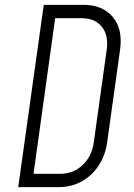

<svg xmlns="http://www.w3.org/2000/svg" viewBox="-20 -770 551 790"><path d="M55 0 160 -750H325Q401 -750 443.5 -700.8Q486 -651.5 474 -565L421 -185Q413.5 -131 386.2 -89.2Q359 -47.5 316.5 -23.8Q274 0 220 0ZM118 -55H228Q281.5 -55 319.8 -90.8Q358 -126.5 366 -185L419 -565Q427.5 -623.5 399.5 -659.2Q371.5 -695 317 -695H207Z"/></svg>

Font: Mohave Light
Style: Italic
Weight: 300
Italic angle: -8°
Designer: Gumpita Rahayu
Foundry: Tokotype
Version: Version 2.003